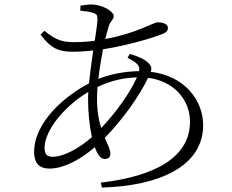

<svg xmlns="http://www.w3.org/2000/svg" viewBox="-20 -802 1040 861"><path d="M415 -360C415 -376 416 -393 417 -412C475 -439 529 -453 594 -455C565 -388 499 -296 434 -228C423 -261 415 -303 415 -360ZM216 -99C190 -99 180 -110 180 -140C180 -210 257 -318 376 -390C375 -377 375 -365 375 -353C375 -300 381 -238 392 -187C336 -138 267 -99 216 -99ZM552 -543C591 -522 609 -510 604 -483C535 -482 470 -468 421 -448C426 -492 434 -539 442 -581C552 -598 673 -634 714 -652C730 -660 733 -667 733 -677C733 -691 717 -702 687 -702C668 -702 597 -654 452 -627C457 -646 461 -662 465 -675C473 -710 490 -711 490 -731C490 -748 444 -782 386 -782C376 -782 357 -779 341 -777L340 -754C361 -752 380 -750 399 -744C413 -739 417 -734 417 -717C417 -701 412 -665 405 -619C373 -615 342 -613 312 -613C263 -613 233 -620 179 -664L162 -647C209 -583 246 -570 306 -570C336 -570 368 -572 398 -576C391 -528 384 -476 379 -428C269 -371 133 -253 133 -120C133 -70 157 -46 201 -46C260 -46 332 -79 405 -142C417 -110 431 -89 449 -89C463 -89 475 -95 475 -112C475 -132 463 -153 450 -184C534 -270 607 -375 644 -453C762 -438 832 -353 832 -256C832 -95 672 -11 432 17L437 39C692 32 891 -55 891 -241C891 -352 808 -462 656 -480C661 -495 659 -505 648 -517C628 -538 597 -550 562 -560Z"/></svg>

Font: Noto Serif CJK JP Light
Style: Regular
Weight: 300
Designer: Ryoko NISHIZUKA 西塚涼子 (kana & ideographs); Frank Grießhammer (Latin, Greek & Cyrillic); Wenlong ZHANG 张文龙 (bopomofo); San
Foundry: Adobe Systems Incorporated
Version: Version 1.001;PS 1.001;hotconv 16.6.54;makeotf.lib2.5.65590